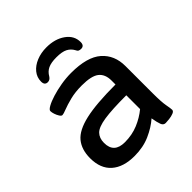

<svg xmlns="http://www.w3.org/2000/svg" viewBox="-195 -851 994 994"><g transform="rotate(-45 302.5 -353.5)"><path d="M224 7Q143 7 98 -32.5Q53 -72 53 -148Q53 -211 85 -250Q117 -289 196 -307Q275 -325 416 -325V-354Q416 -400 388 -422.5Q360 -445 289 -445Q241 -445 203.5 -435.5Q166 -426 142 -416.5Q118 -407 110 -407Q103 -407 96 -418Q89 -429 84.5 -442.5Q80 -456 80 -466Q80 -475 99.5 -486Q119 -497 151 -507Q183 -517 221 -523.5Q259 -530 296 -530Q413 -530 466.5 -483Q520 -436 520 -356V-158Q520 -93 525.5 -64Q531 -35 531 -25Q531 -15 517 -9.5Q503 -4 485.5 -2Q468 0 459 0Q443 0 436.5 -17Q430 -34 424 -69Q389 -38 338.5 -15.5Q288 7 224 7ZM239 -79Q292 -79 336.5 -97.5Q381 -116 416 -145V-246Q311 -246 255.5 -237.5Q200 -229 180 -208.5Q160 -188 160 -153Q160 -79 239 -79ZM299 -714Q361 -714 402.5 -684.5Q444 -655 444 -608Q444 -581 421 -581Q412 -581 405.5 -584Q399 -587 395 -597Q383 -619 361.5 -630Q340 -641 299 -641Q260 -641 238 -630.5Q216 -620 203 -597Q193 -581 177 -581Q154 -581 154 -608Q154 -639 173.5 -663Q193 -687 226 -700.5Q259 -714 299 -714Z"/></g></svg>

Font: Asap Semi Expanded Medium
Style: Regular
Weight: 500
Width: 6
Designer: Pablo Cosgaya
Foundry: Omnibus-Type
Version: Version 3.001; ttfautohint (v1.8.4.7-5d5b)